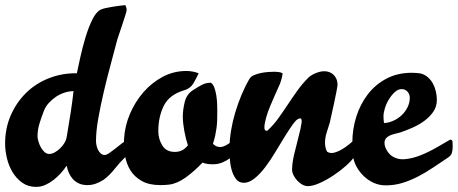

<svg xmlns="http://www.w3.org/2000/svg" viewBox="-25 -728 1793 752"><path d="M466 -708Q471 -698 471 -689Q471 -684 465.5 -667Q460 -650 453.5 -630Q447 -610 440.5 -591.5Q434 -573 432 -564Q422 -525 408 -473.5Q394 -422 381.5 -368.5Q369 -315 360 -264.5Q351 -214 351 -176Q351 -168 353 -158.5Q355 -149 359 -141Q363 -133 369.5 -127Q376 -121 385 -121Q392 -121 403 -128.5Q414 -136 426 -145.5Q438 -155 450 -164.5Q462 -174 470 -178Q478 -177 479 -165.5Q480 -154 480 -142Q480 -131 477 -126Q474 -121 466 -113Q445 -93 424.5 -67Q404 -41 381 -24Q367 -15 351 -9Q335 -3 318 -3Q298 -3 284 -9.5Q270 -16 260.5 -26.5Q251 -37 245 -50.5Q239 -64 236 -79Q226 -64 213 -49.5Q200 -35 184.5 -23Q169 -11 152 -3.5Q135 4 116 4Q85 4 62 -12.5Q39 -29 24 -54Q9 -79 2 -109Q-5 -139 -5 -165Q-5 -226 17.5 -277Q40 -328 78 -365Q116 -402 167.5 -422Q219 -442 276 -441Q281 -465 289.5 -503.5Q298 -542 309.5 -580.5Q321 -619 336 -650Q351 -681 369 -690Q377 -694 389.5 -696.5Q402 -699 416 -701.5Q430 -704 443.5 -705.5Q457 -707 466 -708ZM122 -194Q122 -186 125.5 -174Q129 -162 135 -151Q141 -140 149.5 -132.5Q158 -125 168 -125Q178 -125 189 -131Q200 -137 210 -146.5Q220 -156 227 -167.5Q234 -179 236 -190Q245 -244 251.5 -285Q258 -326 263 -371Q245 -371 227 -365Q209 -359 193.5 -348.5Q178 -338 165.5 -324Q153 -310 147 -294Q138 -271 130 -245.5Q122 -220 122 -194Z M705 -450Q730 -450 753 -441Q744 -421 732.5 -401.5Q721 -382 698 -375Q639 -358 617 -314.5Q595 -271 595 -214Q595 -184 610.5 -158.5Q626 -133 660 -133Q675 -133 687.5 -139Q700 -145 711 -159Q703 -182 697 -214.5Q691 -247 691 -271Q691 -298 698.5 -328.5Q706 -359 731 -375Q748 -386 764.5 -395Q781 -404 801 -404Q810 -398 815 -383.5Q820 -369 822.5 -352.5Q825 -336 825.5 -319.5Q826 -303 826 -293Q826 -272 825.5 -256.5Q825 -241 823 -226.5Q821 -212 818 -197.5Q815 -183 809 -165Q819 -155 829.5 -153Q840 -151 850 -154.5Q860 -158 869.5 -164.5Q879 -171 888 -179Q887 -175 886.5 -164.5Q886 -154 885 -142.5Q884 -131 882.5 -121.5Q881 -112 878 -110Q847 -87 818 -85Q789 -83 768 -91Q736 -57 702.5 -33Q669 -9 638 -5Q629 -4 620 -3.5Q611 -3 603 -3Q559 -3 530.5 -19Q502 -35 486 -60.5Q470 -86 464.5 -119Q459 -152 461 -186Q464 -235 484 -282Q504 -329 536.5 -366.5Q569 -404 612 -427Q655 -450 705 -450Z M1050 -447Q1058 -447 1066 -446Q1074 -445 1082 -441Q1079 -418 1070.5 -397.5Q1062 -377 1052 -356Q1045 -340 1034.5 -315.5Q1024 -291 1017.5 -268Q1011 -245 1010.5 -229.5Q1010 -214 1022 -216Q1046 -238 1065 -264.5Q1084 -291 1102.5 -319Q1121 -347 1140 -373.5Q1159 -400 1182 -423Q1193 -434 1211.5 -441.5Q1230 -449 1245 -449Q1268 -449 1282.5 -434Q1297 -419 1297 -396Q1297 -392 1293 -370.5Q1289 -349 1283.5 -324Q1278 -299 1273 -276.5Q1268 -254 1267 -249Q1261 -229 1254.5 -209Q1248 -189 1248 -169Q1248 -149 1256 -134Q1268 -126 1283.5 -130Q1299 -134 1315 -143.5Q1331 -153 1344.5 -164.5Q1358 -176 1366 -183Q1374 -179 1373.5 -165.5Q1373 -152 1373 -141Q1373 -134 1369.5 -127Q1366 -120 1363 -115Q1353 -99 1330.5 -79Q1308 -59 1281 -41Q1254 -23 1227 -11Q1200 1 1181 1Q1170 1 1159 -5Q1148 -11 1139 -21Q1130 -31 1124.5 -42Q1119 -53 1119 -64Q1119 -89 1127.5 -125Q1136 -161 1144.5 -193Q1153 -225 1156 -246Q1159 -267 1148 -264Q1137 -262 1123 -242.5Q1109 -223 1091.5 -195Q1074 -167 1055 -135Q1036 -103 1015.5 -75.5Q995 -48 973 -30Q951 -12 930 -12Q910 -12 898.5 -28Q887 -44 881.5 -65.5Q876 -87 875 -110Q874 -133 874 -148Q874 -181 880 -217Q886 -253 896.5 -288Q907 -323 921 -356.5Q935 -390 952 -419Q957 -428 969.5 -433.5Q982 -439 996.5 -442Q1011 -445 1025.5 -446Q1040 -447 1050 -447Z M1589 -443Q1597 -443 1609 -442Q1621 -441 1627 -439Q1642 -434 1653.5 -423Q1665 -412 1672 -398Q1679 -384 1682.5 -368Q1686 -352 1686 -337Q1686 -310 1671.5 -289.5Q1657 -269 1635.5 -253.5Q1614 -238 1588.5 -227Q1563 -216 1542 -209Q1535 -207 1526 -205Q1517 -203 1508.5 -200Q1500 -197 1493 -192Q1486 -187 1483 -180Q1481 -174 1481 -169Q1481 -155 1489 -141Q1497 -127 1507 -119Q1530 -102 1560 -104.5Q1590 -107 1621.5 -119.5Q1653 -132 1683.5 -149.5Q1714 -167 1738 -181Q1747 -181 1747.5 -172Q1748 -163 1748 -154Q1748 -140 1745 -129.5Q1742 -119 1730 -111Q1700 -91 1671 -71.5Q1642 -52 1612 -36.5Q1582 -21 1551 -11.5Q1520 -2 1485 -2Q1461 -2 1439.5 -11.5Q1418 -21 1400.5 -37.5Q1383 -54 1371.5 -75Q1360 -96 1357 -120Q1355 -132 1355 -144.5Q1355 -157 1355 -170Q1355 -222 1370.5 -271Q1386 -320 1415.5 -358.5Q1445 -397 1488.5 -420Q1532 -443 1589 -443ZM1477 -273Q1477 -266 1477.5 -259.5Q1478 -253 1479 -246Q1498 -247 1516.5 -255.5Q1535 -264 1549 -277.5Q1563 -291 1571.5 -308.5Q1580 -326 1580 -345Q1580 -359 1571 -369Q1562 -379 1548 -379Q1534 -379 1521 -367Q1508 -355 1498 -338.5Q1488 -322 1482.5 -304Q1477 -286 1477 -273Z"/></svg>

Font: Praegefest
Style: Regular
Weight: 600
Designer: Peter Wiegel nach alter Vorlage
Foundry: Peter Wiegel
Version: Version 1.000